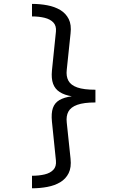

<svg xmlns="http://www.w3.org/2000/svg" viewBox="-20 -856 640 1011"><path d="M148.5 -835.5Q190.5 -835.5 229 -828.2Q267.5 -821 297 -803.5Q326.5 -786 341.8 -755.8Q357 -725.5 351.5 -679.5L331.5 -488.5Q327.5 -454.5 340.2 -431Q353 -407.5 387 -395.5Q421 -383.5 482.5 -383.5V-316.5Q421.5 -316.5 387.2 -304.2Q353 -292 340.2 -268.5Q327.5 -245 331.5 -210.5L351.5 -20.5Q356.5 25.5 341.5 55.8Q326.5 86 297.2 103.5Q268 121 229.2 128.2Q190.5 135.5 148.5 135.5V69.5Q185 69.5 214.8 62.5Q244.5 55.5 261 38Q277.5 20.5 274.5 -10.5L253.5 -215.5Q249 -260 258.5 -287.2Q268 -314.5 292.8 -329Q317.5 -343.5 358 -349Q319 -355.5 294.2 -371.5Q269.5 -387.5 259.5 -415Q249.5 -442.5 253.5 -484.5L274.5 -689.5Q277.5 -720 261 -737.5Q244.5 -755 215 -762.2Q185.5 -769.5 148.5 -769.5Z"/></svg>

Font: Fira Code Light
Style: Regular
Weight: 400
Monospace: yes
Version: Version 5.002